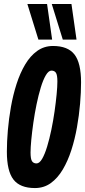

<svg xmlns="http://www.w3.org/2000/svg" viewBox="-20 -943 431 973"><path d="M157 10Q81.6 10 48.2 -33.1Q14.8 -76.2 14.8 -174.4Q14.8 -224.6 19.8 -283Q24.8 -341.4 35.5 -401.8Q46.2 -462.2 63.9 -517.3Q81.6 -572.4 107.4 -616Q133.2 -659.6 168.4 -684.8Q203.6 -710 248.6 -710Q324 -710 357.4 -666.9Q390.8 -623.8 390.8 -525.6Q390.8 -475.4 385.8 -417Q380.8 -358.6 370.1 -298.2Q359.4 -237.8 341.7 -182.7Q324 -127.6 298.2 -84Q272.4 -40.4 237.5 -15.2Q202.6 10 157 10ZM164.8 -114.8Q180 -114.8 193.5 -138Q207 -161.2 218.8 -200Q230.6 -238.8 240.2 -285.1Q249.8 -331.4 256.5 -378.3Q263.2 -425.2 267 -465.1Q270.8 -505 270.8 -530Q270.8 -563.2 263.4 -574.2Q256 -585.2 240.8 -585.2Q226.2 -585.2 212.4 -562Q198.6 -538.8 186.8 -500Q175 -461.2 165.4 -414.9Q155.8 -368.6 149.1 -321.7Q142.4 -274.8 138.6 -234.9Q134.8 -195 134.8 -170Q134.8 -136.8 142.4 -125.8Q150 -114.8 164.8 -114.8ZM174.6 -742.3 118.7 -922.8H218.5L244.2 -742.3ZM298.2 -742.3 242.3 -922.8H342.1L367.8 -742.3Z"/></svg>

Font: Georama
Style: Italic
Weight: 400
Width: 2
Italic angle: -9°
Designer: Jean-Baptiste Levee
Foundry: Production Type
Version: Version 1.000